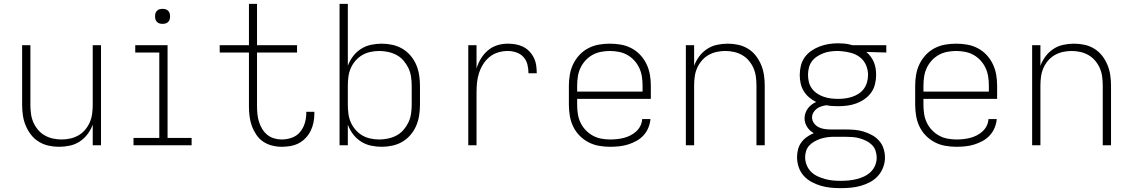

<svg xmlns="http://www.w3.org/2000/svg" viewBox="-20 -755 5890 998"><path d="M287 8Q259 8 232 2Q205 -4 181.5 -18.5Q158 -33 141 -55Q124 -77 113.5 -102.5Q103 -128 99 -155Q95 -182 95 -210V-520H138V-210Q138 -187 141 -164Q144 -141 153 -120Q162 -99 177 -81Q192 -63 212 -51.5Q232 -40 254.5 -35Q277 -30 300 -30Q323 -30 345.5 -35Q368 -40 388 -51.5Q408 -63 423 -81Q438 -99 447 -120Q456 -141 459 -164Q462 -187 462 -210V-520H505V0H462V-107Q452 -80 435 -57.5Q418 -35 394.5 -19.5Q371 -4 343 2Q315 8 287 8Z M674 0V-38H808V-482H683V-520H851V-38H976V0ZM825 -631Q817 -631 809.5 -633Q802 -635 796 -641Q790 -647 788 -654.5Q786 -662 786 -670Q786 -678 788 -685.5Q790 -693 796 -699Q802 -705 809.5 -707Q817 -709 825 -709Q833 -709 840.5 -707Q848 -705 854 -699Q860 -693 862 -685.5Q864 -678 864 -670Q864 -662 862 -654.5Q860 -647 854 -641Q848 -635 840.5 -633Q833 -631 825 -631Z M1444 8Q1419 8 1393.5 1.5Q1368 -5 1347 -19.5Q1326 -34 1311.5 -56Q1297 -78 1288.5 -102Q1280 -126 1277 -151.5Q1274 -177 1274 -203V-482H1122V-520H1274V-735H1316V-520H1524V-482H1316V-203Q1316 -183 1318 -162.5Q1320 -142 1326 -122.5Q1332 -103 1342.5 -85.5Q1353 -68 1368.5 -55Q1384 -42 1404 -36Q1424 -30 1444 -30Q1471 -30 1496.5 -39Q1522 -48 1539 -68Q1556 -88 1564 -114Q1572 -140 1572 -166Q1572 -168 1572 -170Q1572 -172 1572 -174H1614Q1614 -171 1614 -168.5Q1614 -166 1614 -164Q1614 -141 1609.5 -118.5Q1605 -96 1595 -75.5Q1585 -55 1569 -38Q1553 -21 1533 -10.5Q1513 0 1490 4Q1467 8 1444 8Z M1964 8Q1936 8 1908 2Q1880 -4 1856 -19.5Q1832 -35 1815 -57.5Q1798 -80 1788 -107V0H1745V-735H1788V-413Q1798 -440 1815 -462.5Q1832 -485 1856 -500.5Q1880 -516 1908 -522Q1936 -528 1964 -528Q1992 -528 2019.5 -522Q2047 -516 2071 -502Q2095 -488 2113.5 -466.5Q2132 -445 2143 -419.5Q2154 -394 2158.5 -366Q2163 -338 2163 -310V-210Q2163 -182 2158.5 -154Q2154 -126 2143 -100.5Q2132 -75 2113.5 -53.5Q2095 -32 2071 -18Q2047 -4 2019.5 2Q1992 8 1964 8ZM1951 -30Q1974 -30 1997.5 -35Q2021 -40 2041.5 -51Q2062 -62 2077.5 -80Q2093 -98 2103 -119Q2113 -140 2116.5 -163.5Q2120 -187 2120 -210V-310Q2120 -333 2116.5 -356.5Q2113 -380 2103 -401Q2093 -422 2077.5 -440Q2062 -458 2041.5 -469Q2021 -480 1997.5 -485Q1974 -490 1951 -490Q1928 -490 1905 -485Q1882 -480 1862.5 -468.5Q1843 -457 1827.5 -439Q1812 -421 1803 -400Q1794 -379 1791 -356Q1788 -333 1788 -310V-210Q1788 -187 1791 -164Q1794 -141 1803 -120Q1812 -99 1827.5 -81Q1843 -63 1862.5 -51.5Q1882 -40 1905 -35Q1928 -30 1951 -30Z M2414 0V-520H2457V-399Q2465 -426 2479.5 -450Q2494 -474 2515.5 -492.5Q2537 -511 2564 -519.5Q2591 -528 2619 -528Q2640 -528 2660.5 -524.5Q2681 -521 2699 -512Q2717 -503 2731.5 -488Q2746 -473 2755 -454.5Q2764 -436 2767 -415.5Q2770 -395 2770 -374H2727Q2727 -397 2721.5 -419.5Q2716 -442 2701 -458.5Q2686 -475 2664 -482.5Q2642 -490 2619 -490Q2594 -490 2569 -482.5Q2544 -475 2524.5 -459Q2505 -443 2491.5 -421.5Q2478 -400 2470 -375.5Q2462 -351 2459.5 -326Q2457 -301 2457 -276V0Z M3152 8Q3123 8 3094 3Q3065 -2 3039 -15.5Q3013 -29 2992.5 -50Q2972 -71 2959.5 -97Q2947 -123 2942 -152Q2937 -181 2937 -210V-310Q2937 -339 2942 -367.5Q2947 -396 2959.5 -422Q2972 -448 2992 -469.5Q3012 -491 3038 -504.5Q3064 -518 3092.5 -523Q3121 -528 3150 -528Q3179 -528 3207.5 -523Q3236 -518 3262 -504.5Q3288 -491 3308 -469.5Q3328 -448 3340.5 -422Q3353 -396 3358 -367.5Q3363 -339 3363 -310V-241H2980V-210Q2980 -186 2983.5 -163Q2987 -140 2997 -118.5Q3007 -97 3023.5 -79.5Q3040 -62 3060.5 -50.5Q3081 -39 3104.5 -34.5Q3128 -30 3152 -30Q3170 -30 3188 -32Q3206 -34 3223.5 -38.5Q3241 -43 3257.5 -51.5Q3274 -60 3287.5 -72.5Q3301 -85 3309 -101.5Q3317 -118 3318 -136H3361Q3359 -113 3350 -91Q3341 -69 3325 -51.5Q3309 -34 3288 -22.5Q3267 -11 3244.5 -4Q3222 3 3198.5 5.5Q3175 8 3152 8ZM2980 -279H3320V-310Q3320 -333 3316.5 -356.5Q3313 -380 3303 -401.5Q3293 -423 3277 -440.5Q3261 -458 3240.5 -469.5Q3220 -481 3196.5 -485.5Q3173 -490 3150 -490Q3127 -490 3103.5 -485.5Q3080 -481 3059.5 -469.5Q3039 -458 3023 -440.5Q3007 -423 2997 -401.5Q2987 -380 2983.5 -356.5Q2980 -333 2980 -310Z M3545 0V-520H3588V-413Q3598 -440 3615 -462.5Q3632 -485 3655.5 -500.5Q3679 -516 3707 -522Q3735 -528 3763 -528Q3791 -528 3818 -522Q3845 -516 3868.5 -501.5Q3892 -487 3909 -465Q3926 -443 3936.5 -417.5Q3947 -392 3951 -365Q3955 -338 3955 -310V0H3912V-310Q3912 -333 3909 -356Q3906 -379 3897 -400Q3888 -421 3873 -439Q3858 -457 3838 -468.5Q3818 -480 3795.5 -485Q3773 -490 3750 -490Q3727 -490 3704.5 -485Q3682 -480 3662 -468.5Q3642 -457 3627 -439Q3612 -421 3603 -400Q3594 -379 3591 -356Q3588 -333 3588 -310V0Z M4350 223Q4350 223 4350 223Q4350 223 4350 223Q4324 223 4298 220.5Q4272 218 4246.5 210.5Q4221 203 4198 190.5Q4175 178 4157.5 158.5Q4140 139 4131.5 113.5Q4123 88 4123 62Q4123 42 4128 22Q4133 2 4145 -14.5Q4157 -31 4174 -43Q4191 -55 4210 -63Q4199 -69 4190.5 -77Q4182 -85 4175.5 -95Q4169 -105 4165.5 -116.5Q4162 -128 4162 -140Q4162 -154 4166.5 -167Q4171 -180 4179 -191Q4187 -202 4198 -210.5Q4209 -219 4222 -225Q4202 -235 4185.5 -249Q4169 -263 4157.5 -282Q4146 -301 4141.5 -322.5Q4137 -344 4137 -366Q4137 -390 4143 -414Q4149 -438 4163 -457.5Q4177 -477 4197.5 -491Q4218 -505 4240.5 -513.5Q4263 -522 4287 -526Q4311 -530 4336 -530Q4352 -530 4368 -528.5Q4384 -527 4400 -523L4410 -520H4587V-482L4483 -485Q4496 -474 4506 -460.5Q4516 -447 4522.5 -431.5Q4529 -416 4531.5 -399Q4534 -382 4534 -366Q4534 -341 4528 -317Q4522 -293 4508 -273.5Q4494 -254 4474 -240Q4454 -226 4431 -217.5Q4408 -209 4384 -206Q4360 -203 4336 -203Q4320 -203 4305 -204Q4290 -205 4275 -208Q4262 -206 4249 -202Q4236 -198 4225.5 -190Q4215 -182 4208 -170Q4201 -158 4201 -145Q4201 -128 4211.5 -114Q4222 -100 4237 -93Q4252 -86 4268.5 -84Q4285 -82 4301 -82Q4301 -82 4301 -82Q4301 -82 4301 -82Q4304 -82 4306.5 -82Q4309 -82 4311 -82Q4314 -82 4317 -82Q4320 -82 4323 -82H4377Q4400 -82 4423.5 -80Q4447 -78 4469.5 -71Q4492 -64 4513 -52.5Q4534 -41 4549.5 -23.5Q4565 -6 4572.5 17Q4580 40 4580 64Q4580 90 4570.5 115Q4561 140 4543.5 159.5Q4526 179 4502.5 191.5Q4479 204 4454 211Q4429 218 4402.5 220.5Q4376 223 4350 223ZM4336 -241Q4355 -241 4373.5 -243.5Q4392 -246 4410 -252Q4428 -258 4444 -268.5Q4460 -279 4471 -294.5Q4482 -310 4487 -328.5Q4492 -347 4492 -366Q4492 -392 4481.5 -416.5Q4471 -441 4450.5 -457Q4430 -473 4404.5 -480Q4379 -487 4353 -489L4336 -490Q4335 -490 4334.5 -490Q4334 -490 4334 -490Q4315 -490 4296.5 -487.5Q4278 -485 4260.5 -478.5Q4243 -472 4227 -461.5Q4211 -451 4200 -436Q4189 -421 4184.5 -402.5Q4180 -384 4180 -366Q4180 -347 4184.5 -328.5Q4189 -310 4200.5 -294.5Q4212 -279 4228 -268.5Q4244 -258 4261.5 -252Q4279 -246 4298 -243.5Q4317 -241 4336 -241ZM4350 185Q4371 185 4391.5 183Q4412 181 4432.5 176Q4453 171 4472 162Q4491 153 4506 138.5Q4521 124 4529 104.5Q4537 85 4537 64Q4537 46 4531 28.5Q4525 11 4512 -2Q4499 -15 4482.5 -23Q4466 -31 4448.5 -36Q4431 -41 4413 -42.5Q4395 -44 4377 -44H4323Q4323 -44 4323 -44Q4323 -44 4323 -44Q4318 -44 4314 -44Q4310 -44 4306 -44Q4289 -43 4273 -40.5Q4257 -38 4241.5 -32.5Q4226 -27 4211.5 -18.5Q4197 -10 4186 2Q4175 14 4170 30Q4165 46 4165 62Q4165 83 4173 103Q4181 123 4195.5 137.5Q4210 152 4229 161Q4248 170 4268 175.5Q4288 181 4308.5 183Q4329 185 4350 185Q4350 185 4350 185Q4350 185 4350 185Z M4952 8Q4923 8 4894 3Q4865 -2 4839 -15.5Q4813 -29 4792.5 -50Q4772 -71 4759.5 -97Q4747 -123 4742 -152Q4737 -181 4737 -210V-310Q4737 -339 4742 -367.5Q4747 -396 4759.5 -422Q4772 -448 4792 -469.5Q4812 -491 4838 -504.5Q4864 -518 4892.5 -523Q4921 -528 4950 -528Q4979 -528 5007.5 -523Q5036 -518 5062 -504.5Q5088 -491 5108 -469.5Q5128 -448 5140.5 -422Q5153 -396 5158 -367.5Q5163 -339 5163 -310V-241H4780V-210Q4780 -186 4783.5 -163Q4787 -140 4797 -118.5Q4807 -97 4823.5 -79.5Q4840 -62 4860.5 -50.5Q4881 -39 4904.5 -34.5Q4928 -30 4952 -30Q4970 -30 4988 -32Q5006 -34 5023.5 -38.5Q5041 -43 5057.5 -51.5Q5074 -60 5087.5 -72.5Q5101 -85 5109 -101.5Q5117 -118 5118 -136H5161Q5159 -113 5150 -91Q5141 -69 5125 -51.5Q5109 -34 5088 -22.5Q5067 -11 5044.5 -4Q5022 3 4998.5 5.5Q4975 8 4952 8ZM4780 -279H5120V-310Q5120 -333 5116.5 -356.5Q5113 -380 5103 -401.5Q5093 -423 5077 -440.5Q5061 -458 5040.5 -469.5Q5020 -481 4996.5 -485.5Q4973 -490 4950 -490Q4927 -490 4903.5 -485.5Q4880 -481 4859.5 -469.5Q4839 -458 4823 -440.5Q4807 -423 4797 -401.5Q4787 -380 4783.5 -356.5Q4780 -333 4780 -310Z M5345 0V-520H5388V-413Q5398 -440 5415 -462.5Q5432 -485 5455.5 -500.5Q5479 -516 5507 -522Q5535 -528 5563 -528Q5591 -528 5618 -522Q5645 -516 5668.5 -501.5Q5692 -487 5709 -465Q5726 -443 5736.5 -417.5Q5747 -392 5751 -365Q5755 -338 5755 -310V0H5712V-310Q5712 -333 5709 -356Q5706 -379 5697 -400Q5688 -421 5673 -439Q5658 -457 5638 -468.5Q5618 -480 5595.5 -485Q5573 -490 5550 -490Q5527 -490 5504.5 -485Q5482 -480 5462 -468.5Q5442 -457 5427 -439Q5412 -421 5403 -400Q5394 -379 5391 -356Q5388 -333 5388 -310V0Z"/></svg>

Font: Zed Sans Extralight Extended
Style: Regular
Weight: 200
Width: 7
Designer: Belleve Invis
Foundry: Belleve Invis
Version: Version 1.0.0; ttfautohint (v1.8.4)